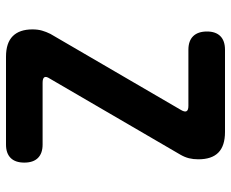

<svg xmlns="http://www.w3.org/2000/svg" viewBox="-85 -685 770 640"><g transform="rotate(90 300.0 -365.0)"><path d="M169 0Q123 0 100.5 -22.5Q78 -45 78 -88Q78 -106 82 -120Q86 -134 93 -148L347 -584Q354 -596 350.5 -602Q347 -608 333 -608H146Q116 -608 100.5 -624Q85 -640 85 -670Q85 -699 100.5 -714.5Q116 -730 146 -730H420Q466 -730 488.5 -708Q511 -686 511 -641Q511 -624 507.5 -610Q504 -596 496 -582L242 -146Q234 -134 237.5 -128Q241 -122 256 -122H462Q491 -122 506.5 -106.5Q522 -91 522 -61Q522 -31 506.5 -15.5Q491 0 462 0Z"/></g></svg>

Font: Maple Mono Normal NL
Style: Bold
Weight: 700
Monospace: yes
Designer: subframe7536
Version: Version 7.000